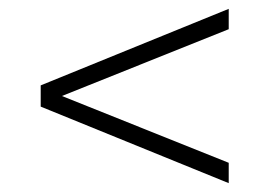

<svg xmlns="http://www.w3.org/2000/svg" viewBox="-20 -567 609 434"><path d="M72 -374C72 -374 497 -547 497 -547C497 -547 497 -501 497 -501C497 -501 120 -350 120 -350C120 -350 497 -199 497 -199C497 -199 497 -153 497 -153C497 -153 72 -326 72 -326C72 -326 72 -374 72 -374Z"/></svg>

Font: TamingNoise
Style: Regular
Weight: 500
Designer: Julieta Ulanovsky
Foundry: Julieta Ulanovsky
Version: ""